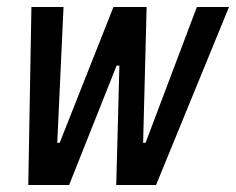

<svg xmlns="http://www.w3.org/2000/svg" viewBox="-20 -530 676 550"><path d="M61 0 70 -510H162L144 -121H151L305 -510H400L390 -121H397L544 -510H636L427 0H313L322 -342H314L178 0Z"/></svg>

Font: Saira Condensed Medium
Style: Italic
Weight: 500
Width: 3
Italic angle: -12°
Designer: Hector Gatti with collaboration of the Omnibus-Type team
Foundry: Omnibus-Type
Version: Version 1.101